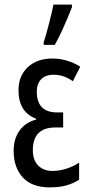

<svg xmlns="http://www.w3.org/2000/svg" viewBox="-20 -800 392 830"><path d="M253 -249H220Q122 -249 122 -151Q122 -108 145 -84.5Q168 -61 207 -61Q235 -61 266 -70.5Q297 -80 322 -97V-23Q295 -6 265 2Q235 10 194 10Q118 10 78.5 -33Q39 -76 39 -148Q39 -200 64.5 -235.5Q90 -271 136 -283V-287Q60 -315 60 -410Q60 -472 100 -509.5Q140 -547 207 -547Q269 -547 327 -512L295 -449Q255 -477 212 -477Q177 -477 158 -457.5Q139 -438 139 -404Q139 -314 227 -314H253ZM169 -618Q177 -640 192 -698.5Q207 -757 211 -780H291V-769Q251 -667 217 -606H169Z"/></svg>

Font: Noto Sans UI Cond
Style: Regular
Weight: 400
Width: 3
Designer: Monotype Design Team
Foundry: Monotype Imaging Inc.
Version: Version 1.001